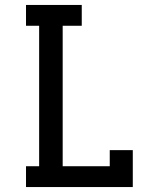

<svg xmlns="http://www.w3.org/2000/svg" viewBox="-20 -755 640 775"><path d="M85 0V-84H138V-651H85V-735H310V-651H233V-84H423V-149H516V0Z"/></svg>

Font: Iosevka Curly Slab MdEx
Style: Regular
Weight: 500
Width: 7
Monospace: yes
Designer: Belleve Invis
Foundry: Belleve Invis
Version: Version 11.1.0; ttfautohint (v1.8.3)